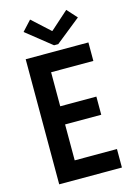

<svg xmlns="http://www.w3.org/2000/svg" viewBox="-136 -996 748 1067"><g transform="rotate(-15 238.0 -463.0)"><path d="M67.4 0V-719.7H428.2V-613.3H185.1V-417.5H393.1V-313H185.1V-106.4H428.2V0ZM147.9 -926.3 249.5 -833.5H252L356 -926.3L407.7 -869.1L263.7 -753.9H239.7L95.2 -869.1Z"/></g></svg>

Font: Reddit Sans Condensed SemiBold
Style: Regular
Weight: 600
Designer: Stephen Hutchings
Foundry: Reddit
Version: Version 1.014